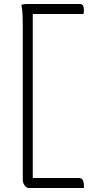

<svg xmlns="http://www.w3.org/2000/svg" viewBox="-20 -780 490 961"><path d="M400 161H124Q118 161 112.5 157.5Q107 154 103 148Q99 142 96.5 135Q94 128 94 121Q94 25 94 -71.5Q94 -168 94 -264.5Q94 -361 94 -457.5Q94 -554 94 -650Q94 -678 93 -704Q92 -730 87 -756Q94 -758 100.5 -759Q107 -760 114 -760H378Q391 -760 395.5 -752Q400 -744 400 -727Q400 -723 399.5 -718.5Q399 -714 397 -710H144Q144 -608 144 -505Q144 -402 144 -299.5Q144 -197 144 -94Q144 9 144 111H377Q388 111 394 121Q400 131 400 151Q400 153 400 156Q400 159 400 161Z"/></svg>

Font: Recursive Casual Light
Style: Regular
Weight: 300
Version: Version 1.047